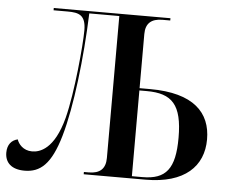

<svg xmlns="http://www.w3.org/2000/svg" viewBox="-51 -774 1010 841"><g transform="rotate(5 453.5 -353.5)"><path d="M86 7C155 7 202 -32 239 -160C277 -291 302 -509 309 -704H441V-80C441 -33 417 -10 367 -10H346V0H618C790 0 871 -81 871 -199C871 -316 796 -397 603 -397H557V-635C557 -682 582 -704 631 -704H665V-714H152V-704H214C263 -704 294 -696 294 -628C294 -566 275 -353 246 -240C209 -98 145 -80 112 -80C72 -80 51 -108 45 -127C18 -121 0 -100 0 -65C0 -21 29 7 86 7ZM603 -10H557V-387H589C701 -387 746 -341 746 -195C746 -59 707 -10 603 -10Z"/></g></svg>

Font: Noto Serif Display Medium
Style: Regular
Weight: 500
Designer: Monotype Design Team
Foundry: Monotype Imaging Inc.
Version: Version 2.009